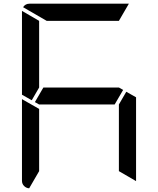

<svg xmlns="http://www.w3.org/2000/svg" viewBox="-20 -1020 856 1040"><path d="M152 -477 99 -507V-959V-961L192 -907V-546ZM647 -533 601 -454H192L169 -467L215 -546H624ZM664 -523 717 -493V-41V-39L624 -93V-454ZM138 0Q122 -1 110.5 -12.5Q99 -24 99 -41V-483L192 -430V-93ZM233 -907 105 -981Q117 -1000 140 -1000H676H678L624 -907Z"/></svg>

Font: DSEG7 Modern
Style: Regular
Weight: 400
Designer: Keshikan(Twitter:@keshinomi_88pro)
Version: Version 0.46